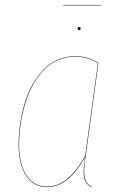

<svg xmlns="http://www.w3.org/2000/svg" viewBox="-20 -757 488 786"><path d="M395 -734.9H238.8V-736.8H395ZM304.2 -633.8Q297.9 -633.8 297.9 -640.1Q297.9 -646 304.2 -646Q310.1 -646 310.1 -640.1Q310.1 -633.8 304.2 -633.8ZM287.1 -526.9Q342.3 -526.9 382.8 -499L331.1 -121.1Q321.8 -68.4 325.4 -37.4Q329.1 -6.3 354 6.8L353 8.8Q342.3 2.9 335.4 -5.6Q328.6 -14.2 325.7 -23.7Q322.8 -33.2 322.5 -47.1Q322.3 -61 323.5 -73.2Q324.7 -85.4 326.7 -103.5Q327.6 -111.3 328.1 -115.2Q261.2 8.8 173.8 8.8Q116.7 8.8 86.4 -38.6Q56.2 -85.9 56.2 -164.1Q56.2 -204.6 62 -245.8Q67.9 -287.1 79.3 -328.4Q90.8 -369.6 110.1 -405Q129.4 -440.4 154.1 -467.8Q178.7 -495.1 213.1 -511Q247.6 -526.9 287.1 -526.9ZM287.1 -524.9Q247.6 -524.9 213.6 -509.3Q179.7 -493.7 155 -466.3Q130.4 -439 111.6 -403.6Q92.8 -368.2 81.3 -327.4Q69.8 -286.6 64 -245.6Q58.1 -204.6 58.1 -164.1Q58.1 -86.4 87.9 -39.8Q117.7 6.8 173.8 6.8Q260.7 6.8 329.1 -121.1L380.9 -498Q341.8 -524.9 287.1 -524.9Z"/></svg>

Font: Fira Sans Compressed Two
Style: Italic
Weight: 100
Width: 3
Italic angle: -8°
Designer: Carrois Corporate & Edenspiekermann AG
Foundry: Carrois Corporate GbR & Edenspiekermann AG
Version: Version 4.203;PS 004.203;hotconv 1.0.88;makeotf.lib2.5.64775